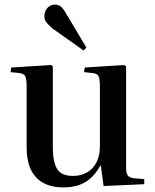

<svg xmlns="http://www.w3.org/2000/svg" viewBox="-20 -802 675 836"><path d="M256 14Q178 14 137 -30Q96 -74 96 -160V-424Q96 -458 90 -470Q84 -482 63 -484L26 -488L29 -508L202 -519L210 -513V-163Q210 -117 218.5 -89Q227 -61 246 -48.5Q265 -36 297 -36Q333 -36 359.5 -51.5Q386 -67 400.5 -96Q415 -125 415 -165V-424Q415 -457 409.5 -469.5Q404 -482 382 -484L346 -488L349 -508L521 -519L529 -513V-73Q529 -49 535.5 -39Q542 -29 562 -26L608 -22V0L431 8L419 -81H417Q398 -47 374.5 -26Q351 -5 321.5 4.5Q292 14 256 14ZM344 -582 210 -677Q195 -689 184 -702Q173 -715 173 -731Q173 -744 178.5 -755.5Q184 -767 194.5 -774.5Q205 -782 220 -782Q232 -782 242 -775.5Q252 -769 263 -751L356 -595Z"/></svg>

Font: Literata 60pt Medium
Style: Regular
Weight: 500
Designer: Latin by Veronika Burian and Jose Scaglione. Greek by Irene Vlachou. Cyrillic by Vera Evstafieva.
Foundry: TypeTogether
Version: Version 3.103;gftools[0.9.29]